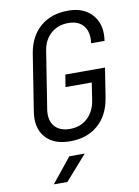

<svg xmlns="http://www.w3.org/2000/svg" viewBox="-104 -808 807 1116"><g transform="rotate(-10 300.0 -250.0)"><path d="M259 10Q162 10 113.5 -46Q65 -102 80 -197L133 -533Q150 -631 214 -685.5Q278 -740 378 -740Q441 -740 484 -713.5Q527 -687 546.5 -640Q566 -593 556 -530H477Q486 -594 456.5 -631.5Q427 -669 366 -669Q305 -669 263.5 -632.5Q222 -596 212 -533L159 -197Q149 -134 179 -97.5Q209 -61 270 -61Q332 -61 373 -98.5Q414 -136 425 -200L441 -305H286L298 -377H532L504 -200Q487 -100 422.5 -45Q358 10 259 10ZM121 240 238 95H329L201 240Z"/></g></svg>

Font: JetBrains Mono NL Light
Style: Italic
Weight: 300
Italic angle: -9°
Designer: Philipp Nurullin, Konstantin Bulenkov
Foundry: JetBrains
Version: Version 2.304; ttfautohint (v1.8.4.7-5d5b)